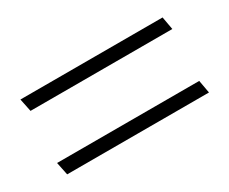

<svg xmlns="http://www.w3.org/2000/svg" viewBox="-52 -507 601 503"><g transform="rotate(-30 248.5 -255.5)"><path d="M467 -332H38L30 -371H460ZM467 -140H38L30 -179H460Z"/></g></svg>

Font: Palanquin Thin
Style: Regular
Weight: 250
Designer: Pria Ravichandran
Version: Version 1.001